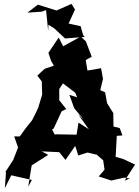

<svg xmlns="http://www.w3.org/2000/svg" viewBox="-20 -931 715 988"><path d="M465 -146 511 -106 518 -58 488 -23 553 -2 619 -17 648 -13 621 -1 675 -84 616 -112 575 -124 581 -232 610 -234 596 -272 564 -280 563 -349 531 -400 521 -456 496 -467 510 -525 500 -580 430 -568 421 -622 452 -639 422 -718 396 -743 305 -693 282 -738 229 -659 243 -618 257 -593 210 -577 172 -542 195 -512 197 -444 176 -375C166 -354 156 -332 145 -312L112 -271L82 -229H53L73 -172L48 -108L7 -45H11L5 37L38 -29L144 -5L125 30L143 -80L228 -134L195 -152L285 -148L317 -108L367 -180L383 -131L430 -146L499 -130ZM248 -265 256 -269 297 -358 321 -370 285 -415V-473L304 -502L367 -454L377 -430L337 -443L362 -374L411 -315L382 -343L437 -266L384 -300L374 -238L265 -240L263 -236ZM408 -750 395 -796 333 -810 366 -882 348 -911 271 -877 175 -907 121 -866 195 -871 217 -879 228 -771 229 -804 259 -785 315 -733 416 -741Z"/></svg>

Font: Asimov Aggro
Style: Medium
Weight: 500
Designer: Google
Version: Version 2.000980; 2014